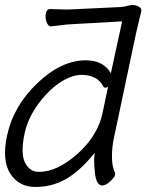

<svg xmlns="http://www.w3.org/2000/svg" viewBox="-49 -726 644 764"><path d="M381 -381Q376 -377 370.5 -377Q365 -377 362 -382Q339 -428 274 -428Q243 -428 206 -407.5Q169 -387 136 -352Q66 -276 49 -196Q32 -116 50.5 -79Q69 -42 106 -42Q178 -42 258.5 -113Q339 -184 359 -276ZM437 -641 369 -637 241 -630Q216 -629 191.5 -625.5Q167 -622 156 -621H155Q142 -621 136 -639Q130 -657 133.5 -673.5Q137 -690 150 -690L220 -688L431 -698Q445 -699 464 -704Q483 -709 499.5 -701.5Q516 -694 513 -681L492 -592L406 -185Q396 -142 396.5 -100.5Q397 -59 409 -39Q410 -35 408 -27.5Q406 -20 389 -4Q372 12 358 12Q334 12 328.5 -39.5Q323 -91 328 -118Q270 -46 214 -14Q158 18 92 18Q26 18 -8 -35Q-42 -88 -21 -186Q4 -304 99.5 -395Q195 -486 292 -486Q330 -486 355.5 -471.5Q381 -457 392 -434Z"/></svg>

Font: LXGW Bright GB
Style: Italic
Weight: 400
Italic angle: -12°
Designer: Christian Thalmann (Catharsis Fonts)
Foundry: LXGW / Christian Thalmann (Catharsis Fonts) / Fontworks Inc.
Version: Version 5.510